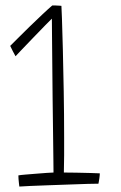

<svg xmlns="http://www.w3.org/2000/svg" viewBox="-20 -679 444 705"><path d="M214.5 -45.5Q231.5 -45.5 259.2 -45Q287 -44.5 312 -43.8Q337 -43 346.5 -42.5Q346.5 -39 346 -34Q345.5 -29 344.8 -24Q344 -19 343.2 -14Q342.5 -9 341.5 -4.5Q331.5 -4.5 302.5 -3.8Q273.5 -3 235.2 -1.5Q197 0 159 1.2Q121 2.5 91.5 3.8Q62 5 51 6Q50.5 1 49.5 -6.5Q48.5 -14 48 -22Q47.5 -30 47.5 -35Q55.5 -36.5 73.8 -38Q92 -39.5 113.2 -41.2Q134.5 -43 152.2 -44.2Q170 -45.5 176.5 -45.5Q176.5 -55 176 -95Q175.5 -135 174.8 -193Q174 -251 173.2 -316.2Q172.5 -381.5 172 -442.2Q171.5 -503 171 -548.2Q170.5 -593.5 170.5 -610.5Q165 -605.5 145.8 -585.8Q126.5 -566 103.2 -541.8Q80 -517.5 61 -497.8Q42 -478 37 -472.5Q34.5 -476.5 27.5 -490.2Q20.5 -504 17.5 -510.5Q23.5 -516.5 43 -536Q62.5 -555.5 87.5 -580Q112.5 -604.5 135.8 -626.2Q159 -648 172 -659Q179 -659 185.5 -658.8Q192 -658.5 197.2 -658.2Q202.5 -658 205.5 -657.5Q206 -654 207.5 -610.5Q209 -567 210.8 -497.2Q212.5 -427.5 214 -343.5Q215.5 -259.5 215.5 -175Q215.5 -141.5 215.5 -109Q215.5 -76.5 214.5 -45.5Z"/></svg>

Font: Grandstander Thin Thin
Style: Regular
Weight: 250
Version: Version 1.200